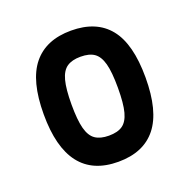

<svg xmlns="http://www.w3.org/2000/svg" viewBox="-95 -986 670 677"><g transform="rotate(-20 239.5 -647.0)"><path d="M48 -648Q48 -774 96.5 -833.5Q145 -893 239 -893Q334 -893 382 -833.5Q430 -774 430 -648Q430 -522 382 -461.5Q334 -401 239 -401Q48 -401 48 -648ZM326 -647Q326 -706 317.5 -737.5Q309 -769 290.5 -782Q272 -795 239 -795Q207 -795 188 -782Q169 -769 160.5 -737Q152 -705 152 -647Q152 -589 160.5 -557Q169 -525 188 -512Q207 -499 239 -499Q272 -499 290.5 -512Q309 -525 317.5 -556.5Q326 -588 326 -647Z"/></g></svg>

Font: Farro
Style: Regular
Weight: 400
Designer: Aceler Chua
Foundry: Grayscale Limited
Version: Version 1.101